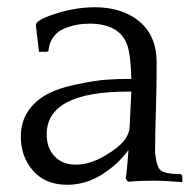

<svg xmlns="http://www.w3.org/2000/svg" viewBox="-20 -495 536 526"><path d="M330.1 2.9 324.2 -6.8Q327.6 -21 332 -84Q302.7 -43.9 258.5 -16.4Q214.4 11.2 164.1 11.2Q104.5 11.2 70.8 -27.1Q37.1 -65.4 37.1 -121.1Q37.1 -190.9 99.1 -231Q130.4 -251 184.6 -262.7Q238.8 -274.4 270.8 -276.6Q302.7 -278.8 326.2 -278.8H339.8Q338.4 -344.2 328.1 -373Q306.6 -430.2 225.1 -430.2Q207 -430.2 190.2 -427Q173.3 -423.8 155.5 -416.5Q137.7 -409.2 126.2 -393.6Q114.7 -377.9 112.8 -356L108.9 -353H86.9L78.1 -426.8L81.1 -433.1Q93.3 -446.3 142.6 -460.7Q191.9 -475.1 240.2 -475.1Q315.4 -475.1 362.3 -435.8Q409.2 -396.5 409.2 -323.2Q409.2 -262.7 407 -188.7Q404.8 -114.7 404.8 -78.1Q408.7 -37.6 419.9 -28.8Q432.1 -18.1 475.1 -18.1L479 -14.2L480 0L479 3.9Q431.2 0 398.9 0Q361.3 0 330.1 2.9ZM324.2 -115.2Q334 -132.3 335 -144L339.8 -244.1H331.1Q107.9 -244.1 107.9 -127Q107.9 -89.4 129.6 -66.7Q151.4 -43.9 187 -43.9Q225.1 -43.9 265.9 -67.4Q306.6 -90.8 324.2 -115.2Z"/></svg>

Font: Quattrocento Roman
Style: Regular
Weight: 400
Designer: Pablo Impallari
Foundry: Pablo Impallari. www.impallari.com Igino Marini. www.ikern.com
Version: Version 1.000